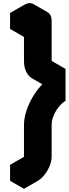

<svg xmlns="http://www.w3.org/2000/svg" viewBox="-20 -971 430 1201"><path d="M390 -440Q344 -414 304.5 -419Q265 -424 241 -455.5Q217 -487 217 -540V-790L130 -740V-840L217 -890Q251 -910 277 -895Q303 -880 303 -840V-590Q303 -550 329 -535Q355 -520 390 -540ZM303 -190V10Q303 36 291 66Q279 96 259 121.5Q239 147 217 160L130 210V110L217 60V-140Q217 -180 230.5 -224Q244 -268 268.5 -310Q293 -352 324 -386Q355 -420 390 -440V-340Q367 -327 347 -301.5Q327 -276 315 -246.5Q303 -217 303 -190ZM390 -540Q355 -520 329 -535L243 -585Q269 -570 303 -590ZM277 -895Q251 -910 217 -890L130 -840L43 -890L130 -940Q164 -960 190 -945ZM390 -440Q355 -420 324 -386Q293 -352 268.5 -310Q244 -268 230.5 -224Q217 -180 217 -140V60L130 10V-190Q130 -230 144 -274Q158 -318 182 -360Q206 -402 237.5 -436Q269 -470 303 -490ZM217 60 130 110 43 60 130 10ZM130 110V210L43 160V60ZM217 -790V-540Q217 -500 231 -472Q245 -444 269 -430L182 -480Q158 -494 144 -522Q130 -550 130 -590V-840ZM130 -840V-740L43 -790V-890Z"/></svg>

Font: Nabla Normal
Style: Regular
Weight: 400
Designer: Arthur Reinders Folmer
Version: Version 1.000